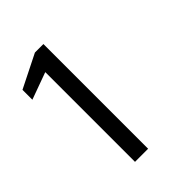

<svg xmlns="http://www.w3.org/2000/svg" viewBox="-145 -903 590 590"><g transform="rotate(-45 150.0 -607.5)"><path d="M92 -380H149V-835H112L4 -781V-738L92 -770Z"/></g></svg>

Font: United Sans
Style: Regular
Weight: 400
Designer: Pablo Impallari, Rodrigo Fuenzalida (Modified by Dan O. Williams)
Version: Version 1.000;PS 001.000;hotconv 1.0.88;makeotf.lib2.5.64775